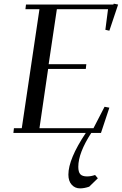

<svg xmlns="http://www.w3.org/2000/svg" viewBox="-20 -727 666 1050"><path d="M53.2 0 56.2 -25.9H99.1L195.8 -676.8H119.1L122.1 -702.1H600.1L602.1 -707L626 -702.1L578.1 -559.1L556.2 -564L570.8 -676.8H291L246.1 -376H452.1L449.2 -350.1H243.2L195.8 -25.9H491.2L551.8 -143.1L578.1 -138.2L532.2 0H479Q408.2 109.4 408.2 185.1Q408.2 213.9 419.2 225.8Q430.2 237.8 456.1 237.8Q477.5 237.8 500 230L515.1 248L467.8 293.9Q440.9 303.2 418 303.2Q390.1 303.2 372.1 283.2Q354 263.2 354 228Q354 142.6 449.2 0Z"/></svg>

Font: Dehuti
Style: Bold-Italic
Weight: 700
Version: Version 1.2